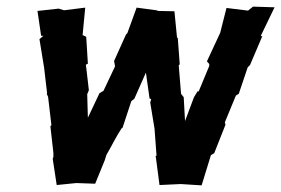

<svg xmlns="http://www.w3.org/2000/svg" viewBox="-20 -554 848 579"><path d="M538 -189 534 -261 526 -271 519 -357 522 -360 516 -441 514 -439 506 -520 457 -521 452 -523 392 -531 364 -454 360 -450 324 -370 327 -354 292 -280 280 -273 245 -199 243 -270 248 -282 239 -359 245 -362 240 -443 230 -448 229 -447 237 -531 173 -523 157 -528 93 -521 104 -446H111L99 -436L113 -350L122 -273L121 -271L125 -262L135 -177L132 -173L141 -93V-81L139 -75L151 4L210 -2L267 0L296 -71L301 -87C317 -114 331 -144 348 -169L349 -167L376 -249L385 -256L420 -335L431 -257L436 -255L433 -245L446 -166L452 -85L449 -83L450 -80L461 4L525 1L588 5L616 -86L626 -92L660 -178L658 -185L691 -265L693 -267L700 -271L727 -351L734 -358L771 -445H766L808 -532L743 -534L728 -522L663 -530L644 -455L604 -369L611 -361V-355L579 -278L576 -279L565 -261Z"/></svg>

Font: Asimov Print
Style: DIt
Weight: 250
Width: 0
Designer: Google
Version: Version 2.000980: 2014